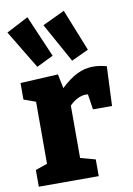

<svg xmlns="http://www.w3.org/2000/svg" viewBox="-94 -914 671 972"><g transform="rotate(-10 242.0 -427.5)"><path d="M470 -541 461 -338H363L351 -417Q348 -418 340 -418Q319 -418 296.5 -406.5Q274 -395 256 -376V-107L333 -86V0H25V-86L86 -107V-426L25 -448V-533L219 -543L234 -470Q277 -511 317 -531Q357 -551 401 -551Q433 -551 470 -541ZM209 -641 123 -599 4 -796 117 -855ZM390 -640 302 -599 190 -801 304 -855Z"/></g></svg>

Font: Bitter Pro ExtraBold
Style: Regular
Weight: 800
Designer: Sol Matas, and Bitter project Authors
Foundry: Sol Matas
Version: Version 1.010